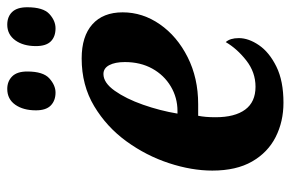

<svg xmlns="http://www.w3.org/2000/svg" viewBox="-156 -635 801 529"><g transform="rotate(-90 244.5 -370.5)"><path d="M226 10Q174 10 131.5 -11.5Q89 -33 64 -76.5Q39 -120 39 -186Q39 -243 59.5 -305.5Q80 -368 119.5 -422.5Q159 -477 216.5 -511.5Q274 -546 348 -546Q409 -546 442 -516.5Q475 -487 475 -433Q475 -378 442 -330.5Q409 -283 351.5 -254Q294 -225 222 -225H190Q188 -215 187 -203.5Q186 -192 186 -177Q186 -124 207 -95.5Q228 -67 270 -67Q310 -67 342.5 -92.5Q375 -118 393 -149Q404 -137 404 -113Q404 -86 384.5 -57.5Q365 -29 325.5 -9.5Q286 10 226 10ZM203 -282Q240 -282 271 -300.5Q302 -319 320 -351.5Q338 -384 338 -427Q338 -454 329.5 -470Q321 -486 305 -486Q281 -486 259 -455Q237 -424 220.5 -377Q204 -330 196 -282ZM431 -618Q408 -618 395 -631Q382 -644 382 -672Q382 -707 398 -729Q414 -751 441 -751Q463 -751 476 -737.5Q489 -724 489 -696Q489 -652 470.5 -635Q452 -618 431 -618ZM254 -618Q232 -618 218.5 -631Q205 -644 205 -672Q205 -707 220.5 -729Q236 -751 264 -751Q285 -751 298.5 -737.5Q312 -724 312 -696Q312 -652 293 -635Q274 -618 254 -618Z"/></g></svg>

Font: Noto Serif ExtraCondensed ExtraBold
Style: Italic
Weight: 800
Width: 2
Italic angle: -12°
Designer: Monotype Design Team
Foundry: Monotype Imaging Inc.
Version: Version 2.013